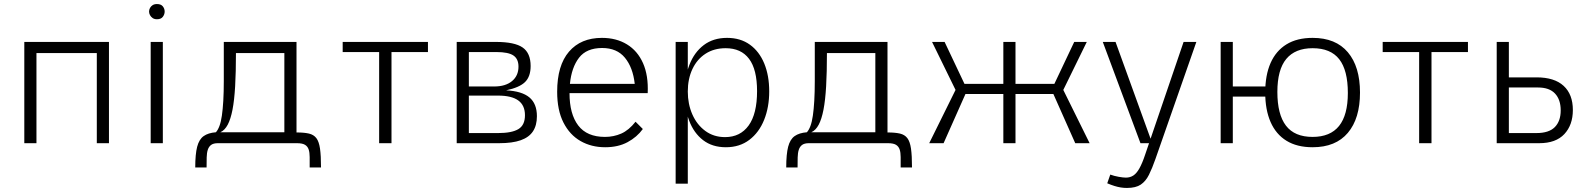

<svg xmlns="http://www.w3.org/2000/svg" viewBox="-20 -707 7836 948"><path d="M100 -500H518V0H458V-445H160V0H100Z M724 -500H784V0H724ZM716 -650Q716 -659 720.5 -667.5Q725 -676 733.5 -681.5Q742 -687 755 -687Q775 -687 784 -675.5Q793 -664 793 -650Q793 -636 784 -624Q775 -612 755 -612Q742 -612 733.5 -618Q725 -624 720.5 -632.5Q716 -641 716 -650Z M944 120Q944 54 953.5 17.5Q963 -19 985.5 -35Q1008 -51 1046 -54Q1056 -65 1063.5 -85Q1071 -105 1075.5 -136Q1080 -167 1082.5 -209.5Q1085 -252 1085 -307V-500H1444V-53Q1482 -53 1505.5 -47.5Q1529 -42 1542 -25Q1555 -8 1560 26.5Q1565 61 1565 120H1509Q1509 91 1509 68.5Q1509 46 1504 31Q1499 16 1486 8Q1473 0 1446 0H1056Q1034 0 1022.5 8.5Q1011 17 1006 32.5Q1001 48 1000.5 70.5Q1000 93 1000 120ZM1384 -54V-445H1145Q1145 -350 1141 -281Q1137 -212 1128 -165.5Q1119 -119 1104.5 -91.5Q1090 -64 1068 -54Z M1852 -450H1672V-500H2093V-450H1913V0H1852Z M2235 -500H2428Q2521 -500 2560.5 -472.5Q2600 -445 2600 -381Q2600 -329 2572.5 -302Q2545 -275 2479 -261Q2557 -257 2594 -226Q2631 -195 2631 -133Q2631 -88 2611.5 -58.5Q2592 -29 2551 -14.5Q2510 0 2445 0H2235ZM2420 -280Q2476 -280 2508 -306.5Q2540 -333 2540 -378Q2540 -416 2515 -433Q2490 -450 2431 -450H2295V-280ZM2440 -50Q2507 -50 2539.5 -69.5Q2572 -89 2572 -138Q2572 -187 2539 -211Q2506 -235 2439 -235H2295V-50Z M2968 20Q2900 20 2846.5 -10.5Q2793 -41 2762 -102Q2731 -163 2731 -254Q2731 -384 2789.5 -452Q2848 -520 2952 -520Q3023 -520 3075.5 -488Q3128 -456 3155 -395Q3182 -334 3178 -247H2792Q2792 -144 2835 -87.5Q2878 -31 2967 -31Q3010 -31 3047.5 -47.5Q3085 -64 3118 -106L3154 -70Q3125 -30 3078.5 -5Q3032 20 2968 20ZM2794 -293H3114Q3105 -374 3065.5 -422Q3026 -470 2953 -470Q2876 -470 2839 -422Q2802 -374 2794 -293Z M3316 -500H3376V200H3316ZM3564 20Q3497 20 3451.5 -15Q3406 -50 3383 -110.5Q3360 -171 3360 -247Q3360 -325 3384 -387Q3408 -449 3455 -484.5Q3502 -520 3570 -520Q3636 -520 3682.5 -486.5Q3729 -453 3753.5 -393.5Q3778 -334 3778 -256Q3778 -178 3753 -115.5Q3728 -53 3680 -16.5Q3632 20 3564 20ZM3560 -30Q3635 -30 3676.5 -87.5Q3718 -145 3718 -257Q3718 -364 3678.5 -416.5Q3639 -469 3563 -469Q3506 -469 3464 -442Q3422 -415 3399 -366.5Q3376 -318 3376 -255Q3376 -193 3398.5 -142Q3421 -91 3462.5 -60.5Q3504 -30 3560 -30Z M3862 120Q3862 54 3871.5 17.5Q3881 -19 3903.5 -35Q3926 -51 3964 -54Q3974 -65 3981.5 -85Q3989 -105 3993.5 -136Q3998 -167 4000.5 -209.5Q4003 -252 4003 -307V-500H4362V-53Q4400 -53 4423.5 -47.5Q4447 -42 4460 -25Q4473 -8 4478 26.5Q4483 61 4483 120H4427Q4427 91 4427 68.5Q4427 46 4422 31Q4417 16 4404 8Q4391 0 4364 0H3974Q3952 0 3940.5 8.5Q3929 17 3924 32.5Q3919 48 3918.5 70.5Q3918 93 3918 120ZM4302 -54V-445H4063Q4063 -350 4059 -281Q4055 -212 4046 -165.5Q4037 -119 4022.5 -91.5Q4008 -64 3986 -54Z M5289 0 5181 -243H4927L4920 -293H5186L5284 -500H5346L5230 -263L5360 0ZM4568 0 4698 -263 4582 -500H4644L4742 -293H5008L5001 -243H4747L4639 0ZM4934 0V-500H4994V0Z M5462 155Q5481 162 5503.5 166Q5526 170 5539 170Q5560 170 5576 159.5Q5592 149 5606 124Q5620 99 5634 57L5824 -500H5887L5685 78Q5669 124 5653 156Q5637 188 5612.5 204.5Q5588 221 5544 221Q5528 221 5513 218.5Q5498 216 5482 211Q5466 206 5447 198ZM5425 -500H5488L5669 0H5611Z M6461 20Q6384 20 6332 -12Q6280 -44 6253.5 -104.5Q6227 -165 6227 -250Q6227 -336 6253.5 -396Q6280 -456 6332 -488Q6384 -520 6461 -520Q6575 -520 6635 -449Q6695 -378 6695 -250Q6695 -122 6635 -51Q6575 20 6461 20ZM6007 0V-500H6067V0ZM6043 -230V-280H6259V-230ZM6461 -31Q6548 -31 6591.5 -85Q6635 -139 6635 -248Q6635 -360 6592.5 -414.5Q6550 -469 6461 -469Q6375 -469 6331 -416Q6287 -363 6287 -253Q6287 -142 6329.5 -86.5Q6372 -31 6461 -31Z M6987 -450H6807V-500H7228V-450H7048V0H6987Z M7370 -500H7430V-50H7566Q7628 -50 7657 -79.5Q7686 -109 7686 -162Q7686 -215 7658 -245Q7630 -275 7574 -275H7385V-325H7567Q7655 -325 7700.5 -283Q7746 -241 7746 -164Q7746 -90 7704 -45Q7662 0 7580 0H7370Z"/></svg>

Font: Moderustic Light
Style: Regular
Weight: 300
Designer: Tural Alisoy
Foundry: TAFT Foundry
Version: Version 2.120